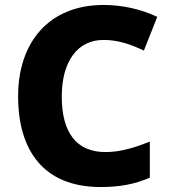

<svg xmlns="http://www.w3.org/2000/svg" viewBox="-20 -744 685 774"><path d="M397 -583C458 -583 510 -564 560 -540L614 -676C545 -709 468 -724 398 -724C176 -724 53 -572 53 -356C53 -137 156 10 386 10C461 10 523 -1 584 -28V-173C525 -150 468 -131 405 -131C287 -131 229 -211 229 -355C229 -497 293 -583 397 -583Z"/></svg>

Font: Noto Sans Lao UI ExtBd
Style: Regular
Weight: 800
Designer: Monotype Design Team
Foundry: Monotype Imaging Inc.
Version: Version 2.000